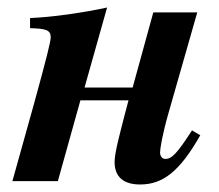

<svg xmlns="http://www.w3.org/2000/svg" viewBox="-20 -482 583 511"><path d="M491 -135C451 -73 437 -59 420 -59C412 -59 406 -66 406 -76C406 -86 412 -124 429 -183L505 -449H388L333 -249H205L265 -462C201 -448 116 -436 60 -434V-407C102 -406 115 -402 115 -383C115 -371 103 -324 70 -204L13 0H134L194 -215H322L312 -177C300 -130 285 -76 285 -51C285 -10 310 9 353 9C413 9 458 -25 513 -122Z"/></svg>

Font: XITS
Style: Bold Italic
Weight: 700
Italic angle: -16.33°
Designer: MicroPress Inc., with final additions and corrections provided by Coen Hoffman, Elsevier (retired)
Version: Version 1.105